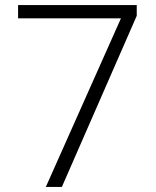

<svg xmlns="http://www.w3.org/2000/svg" viewBox="-20 -734 611 754"><path d="M160 0 455 -662H51V-714H517V-672L223 0Z"/></svg>

Font: Noto Sans Symbols Light
Style: Regular
Weight: 300
Version: Version 2.002